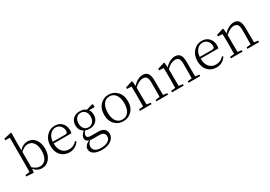

<svg xmlns="http://www.w3.org/2000/svg" viewBox="29 -1962 4754 3382"><g transform="rotate(-30 2405.5 -270.5)"><path d="M355 14Q261 14 196 -67L188 9L40 0V-29L128 -40Q130 -152 130 -227V-734L38 -739V-769L182 -803L198 -795L195 -641V-441Q269 -525 365 -525Q457 -525 514 -454Q573 -381 573 -262Q573 -138 512.5 -62Q452 14 355 14ZM343 -31Q411 -31 454 -84Q502 -144 502 -256Q502 -363 458 -423Q416 -480 346 -480Q269 -480 197 -409V-99Q266 -31 343 -31Z M918 14Q812 14 747 -54Q677 -127 677 -254Q677 -374 749 -451Q818 -525 918 -525Q1006 -525 1061 -468.5Q1116 -412 1116 -322Q1116 -283 1109 -262H748Q749 -150 803 -91Q853 -36 936 -36Q1031 -36 1095 -110L1114 -96Q1084 -44 1033 -16Q982 14 918 14ZM1003 -295Q1029 -295 1040 -309Q1050 -321 1050 -348Q1050 -406 1013 -447Q974 -490 914 -490Q851 -490 805 -440Q756 -386 749 -296Z M1435 262Q1327 262 1269 223Q1213 186 1213 124Q1213 52 1314 1Q1248 -19 1248 -77Q1248 -130 1320 -195Q1238 -242 1238 -347Q1238 -429 1291 -478Q1343 -525 1426 -525Q1505 -525 1554 -485L1678 -522L1694 -511V-457L1580 -458Q1614 -415 1614 -347Q1614 -265 1561 -216Q1509 -169 1426 -169Q1379 -169 1343 -184Q1303 -138 1303 -103Q1303 -50 1383 -50H1531Q1610 -50 1650 -16Q1690 18 1690 82Q1690 155 1627 206Q1556 262 1435 262ZM1436 224Q1528 224 1581 188Q1630 154 1630 101Q1630 12 1519 12H1391Q1357 12 1334 8Q1278 54 1278 112Q1278 167 1321 196Q1362 224 1436 224ZM1424 -201Q1481 -201 1515.5 -242Q1550 -283 1550 -348.5Q1550 -414 1516.5 -453.5Q1483 -493 1427 -493Q1371 -493 1337 -452Q1303 -411 1303 -346.5Q1303 -282 1336.5 -241.5Q1370 -201 1424 -201Z M1845 -52Q1770 -125 1770 -253.5Q1770 -382 1846 -457Q1914 -525 2012 -525Q2111 -525 2179 -457Q2255 -382 2255 -254Q2255 -126 2179 -52Q2111 14 2011.5 14Q1912 14 1845 -52ZM2136 -82Q2181 -143 2181 -254Q2181 -365 2135.5 -427.5Q2090 -490 2012 -490Q1933 -490 1888.5 -427.5Q1844 -365 1844 -253.5Q1844 -142 1888.5 -82Q1933 -22 2012 -22Q2091 -22 2136 -82Z M2350 0V-29L2438 -40Q2440 -150 2440 -227V-281Q2440 -372 2437 -444L2345 -450V-479L2484 -523L2497 -513L2504 -419Q2551 -470 2604 -498Q2657 -525 2707 -525Q2775 -525 2808 -481Q2842 -434 2842 -333V-227Q2842 -150 2844 -40L2924 -29V0H2687V-29L2774 -40Q2776 -150 2776 -227V-331Q2776 -407 2752 -440Q2729 -470 2679 -470Q2596 -470 2506 -383V-227Q2506 -150 2508 -40L2588 -29V0Z M3004 0V-29L3092 -40Q3094 -150 3094 -227V-281Q3094 -372 3091 -444L2999 -450V-479L3138 -523L3151 -513L3158 -419Q3205 -470 3258 -498Q3311 -525 3361 -525Q3429 -525 3462 -481Q3496 -434 3496 -333V-227Q3496 -150 3498 -40L3578 -29V0H3341V-29L3428 -40Q3430 -150 3430 -227V-331Q3430 -407 3406 -440Q3383 -470 3333 -470Q3250 -470 3160 -383V-227Q3160 -150 3162 -40L3242 -29V0Z M3907 14Q3801 14 3736 -54Q3666 -127 3666 -254Q3666 -374 3738 -451Q3807 -525 3907 -525Q3995 -525 4050 -468.5Q4105 -412 4105 -322Q4105 -283 4098 -262H3737Q3738 -150 3792 -91Q3842 -36 3925 -36Q4020 -36 4084 -110L4103 -96Q4073 -44 4022 -16Q3971 14 3907 14ZM3992 -295Q4018 -295 4029 -309Q4039 -321 4039 -348Q4039 -406 4002 -447Q3963 -490 3903 -490Q3840 -490 3794 -440Q3745 -386 3738 -296Z M4201 0V-29L4289 -40Q4291 -150 4291 -227V-281Q4291 -372 4288 -444L4196 -450V-479L4335 -523L4348 -513L4355 -419Q4402 -470 4455 -498Q4508 -525 4558 -525Q4626 -525 4659 -481Q4693 -434 4693 -333V-227Q4693 -150 4695 -40L4775 -29V0H4538V-29L4625 -40Q4627 -150 4627 -227V-331Q4627 -407 4603 -440Q4580 -470 4530 -470Q4447 -470 4357 -383V-227Q4357 -150 4359 -40L4439 -29V0Z"/></g></svg>

Font: GenRyuMin TW L
Style: Regular
Weight: 300
Version: Version 1.501;PS 1;hotconv 16.6.51;makeotf.lib2.5.65220